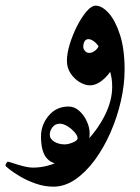

<svg xmlns="http://www.w3.org/2000/svg" viewBox="-72 -349 506 694"><path d="M378.4 -97.2Q378.4 -43 365 15.9Q351.6 74.7 327.4 129.9Q303.2 185.1 270.8 229.2Q238.3 273.4 200.2 299.6Q162.1 325.7 121.1 325.7Q88.9 325.7 57.9 314.9Q26.9 304.2 2 289.6Q-22.9 274.9 -37.6 263.2Q-52.2 251.5 -52.2 249.5Q-52.2 246.1 -49.1 240.7Q-45.9 235.4 -43.5 235.4Q-41 235.4 -25.1 240.7Q-9.3 246.1 11.2 251.5Q31.7 256.8 47.9 256.8Q99.6 256.8 150.4 230Q201.2 203.1 242.4 159.4Q283.7 115.7 308.6 64.5Q333.5 13.2 333.5 -35.2Q333.5 -52.2 331.5 -64.9Q329.6 -77.6 326.2 -89.4Q313.5 -70.3 293.5 -55.4Q273.4 -40.5 253.4 -40.5Q235.4 -40.5 216.1 -52Q196.8 -63.5 183.3 -83.5Q169.9 -103.5 169.9 -129.4Q169.9 -156.2 180.4 -190.2Q190.9 -224.1 207 -255.6Q223.1 -287.1 241 -307.9Q258.8 -328.6 273.4 -328.6Q296.4 -328.6 320.6 -302Q344.7 -275.4 361.6 -223.6Q378.4 -171.9 378.4 -97.2ZM284.2 -181.6Q277.3 -192.4 266.8 -200Q256.3 -207.5 248 -207.5Q238.3 -207.5 233.6 -199.5Q229 -191.4 229 -179.2Q229 -172.4 235.1 -165Q241.2 -157.7 250.5 -157.7Q260.3 -157.7 270.3 -165Q280.3 -172.4 284.2 -181.6ZM252 132.3Q252 177.7 221.7 210.7Q191.4 243.7 146 243.7Q112.8 243.7 94.5 219.7Q76.2 195.8 76.2 144Q76.2 102.5 103.8 69.3Q131.3 36.1 175.8 36.1Q197.3 36.1 214.6 51.8Q231.9 67.4 241.9 89.8Q252 112.3 252 132.3ZM208.5 150.9Q208.5 141.6 197.8 129.2Q187 116.7 172.1 107.4Q157.2 98.1 144.5 98.1Q127.4 98.1 117.7 110.8Q107.9 123.5 107.9 137.7Q107.9 153.3 124.3 163.1Q140.6 172.9 162.1 172.9Q174.8 172.9 191.7 165.8Q208.5 158.7 208.5 150.9Z"/></svg>

Font: Scheherazade New Medium
Style: Regular
Weight: 500
Designer: SIL International
Foundry: SIL International
Version: Version 4.000